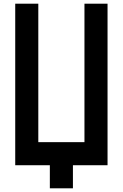

<svg xmlns="http://www.w3.org/2000/svg" viewBox="-20 -895 665 1040"><path d="M62.5 -875H187.5V-125H437.5V-875H562.5V0H375V125H250V0H62.5Z"/></svg>

Font: Oldtimer
Style: Regular
Weight: 400
Designer: GGBotNet
Foundry: GGBotNet
Version: 1.00